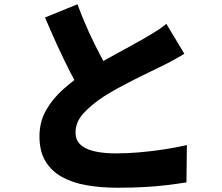

<svg xmlns="http://www.w3.org/2000/svg" viewBox="-20 -828 1040 900"><path d="M844 -576Q818 -560 790.5 -545Q763 -530 732 -515Q710 -504 678.5 -489Q647 -474 610.5 -455.5Q574 -437 537 -417Q500 -397 467 -376Q409 -338 371.5 -297Q334 -256 334 -206Q334 -157 382 -133Q430 -109 526 -109Q576 -109 634.5 -114Q693 -119 751 -128Q809 -137 856 -148L854 27Q809 34 759.5 40Q710 46 653.5 49Q597 52 530 52Q453 52 386.5 40.5Q320 29 270.5 1.5Q221 -26 193 -72.5Q165 -119 165 -188Q165 -257 196 -311.5Q227 -366 278 -411Q329 -456 388 -495Q422 -518 460 -539.5Q498 -561 534.5 -581Q571 -601 602.5 -618Q634 -635 656 -648Q688 -667 713 -682.5Q738 -698 760 -716ZM343 -808Q368 -740 396 -679Q424 -618 452 -565.5Q480 -513 503 -470L364 -389Q336 -437 306.5 -495Q277 -553 248 -616.5Q219 -680 191 -746Z"/></svg>

Font: Noto Sans SC Thin Black
Style: Regular
Weight: 900
Version: Version 2.004-H2;hotconv 1.0.118;makeotfexe 2.5.65603